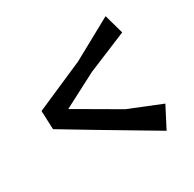

<svg xmlns="http://www.w3.org/2000/svg" viewBox="-130 -683 845 838"><g transform="rotate(-30 293.0 -264.0)"><path d="M500 -546.9 296.9 -435.5 50.8 -328.1 54.7 -234.4 210.9 -140.6 480.5 19.5 535.2 -85.9 371.1 -152.3 156.2 -277.3 327.1 -366.2 527.3 -449.2Z"/></g></svg>

Font: MaokenAssortedSans-TC
Style: Regular
Weight: 500
Version: Version 0.83